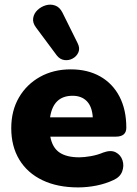

<svg xmlns="http://www.w3.org/2000/svg" viewBox="-20 -805 595 836"><path d="M227 -564 137 -685Q121 -706 124.5 -726.5Q128 -747 143.5 -761.5Q159 -776 179.5 -782Q200 -788 220 -781Q240 -774 252 -750L318 -617Q329 -595 321.5 -577.5Q314 -560 297 -550.5Q280 -541 260.5 -543.5Q241 -546 227 -564ZM320 11Q230 11 164.5 -20.5Q99 -52 64 -110Q29 -168 29 -247Q29 -323 62.5 -380.5Q96 -438 154.5 -470.5Q213 -503 288 -503Q362 -503 416.5 -472Q471 -441 500.5 -384Q530 -327 530 -249Q530 -210 484 -210H199Q208 -162 239 -141Q270 -120 325 -120Q346 -120 375 -125Q404 -130 430 -141Q463 -153 484.5 -141.5Q506 -130 513.5 -106.5Q521 -83 512 -58.5Q503 -34 474 -21Q440 -5 400 3Q360 11 320 11ZM198 -294H384Q381 -341 358 -364.5Q335 -388 296 -388Q212 -388 198 -294Z"/></svg>

Font: Chiron GoRound TC H
Style: Regular
Weight: 900
Designer: Ryoko NISHIZUKA 西塚涼子 (kana, bopomofo & ideographs); Paul D. Hunt (Latin, Greek & Cyrillic); Sandoll Communications 산돌커뮤니
Foundry: Adobe
Version: Version 1.000;hotconv 1.1.1;makeotfexe 2.6.0